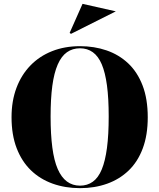

<svg xmlns="http://www.w3.org/2000/svg" viewBox="-20 -963 828 998"><path d="M396 -723Q470 -723 534 -701Q598 -679 646 -634Q694 -589 721 -519Q748 -449 748 -353Q748 -261 722 -191.5Q696 -122 648.5 -76.5Q601 -31 536.5 -8Q472 15 396 15Q319 15 253.5 -8.5Q188 -32 140.5 -78Q93 -124 66.5 -193Q40 -262 40 -354Q40 -438 65.5 -506Q91 -574 138 -622.5Q185 -671 250.5 -697Q316 -723 396 -723ZM396 -712Q357 -712 328 -691.5Q299 -671 280 -627.5Q261 -584 252 -517Q243 -450 243 -357Q243 -265 252 -196.5Q261 -128 280 -84.5Q299 -41 328 -19.5Q357 2 396 2Q434 2 462.5 -18.5Q491 -39 509 -82.5Q527 -126 536 -194Q545 -262 545 -358Q545 -452 536 -519Q527 -586 509 -628.5Q491 -671 462.5 -691.5Q434 -712 396 -712ZM349 -787 342 -792 409 -943 582 -904Z"/></svg>

Font: Kalnia Thin SemiBold
Style: Regular
Weight: 600
Version: Version 1.105